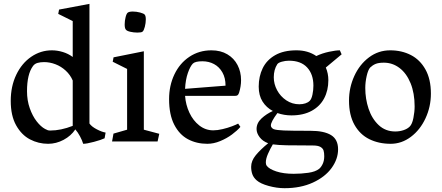

<svg xmlns="http://www.w3.org/2000/svg" viewBox="-20 -739 2307 1003"><path d="M531.7 -46.4 526.4 -16.6Q509.3 -8.3 470.9 2Q432.6 12.2 414.6 12.2Q409.2 -5.9 397.9 -26.9Q386.7 -47.9 373.5 -63Q351.1 -29.3 312.3 -8.5Q273.4 12.2 231.4 12.2Q180.7 12.2 136.5 -11Q92.3 -34.2 64.2 -84.5Q36.1 -134.8 36.1 -211.9Q36.1 -288.1 64.9 -348.4Q93.8 -408.7 143.1 -442.4Q192.4 -476.1 251 -476.1Q279.8 -476.1 308.3 -467.3Q336.9 -458.5 359.9 -441.4V-628.9L284.2 -666.5L288.6 -689L447.3 -718.8V-93.8Q458.5 -77.6 485.1 -63.7Q511.7 -49.8 531.7 -46.4ZM359.9 -81.5V-318.4Q347.2 -348.1 323.2 -370.1Q299.3 -392.1 269.8 -403.3Q240.2 -414.6 210.4 -414.6Q191.4 -414.6 176.3 -410.4Q161.1 -406.2 152.3 -394Q121.1 -351.6 121.1 -262.7Q121.1 -214.4 135.5 -173.6Q149.9 -132.8 171.6 -105Q193.4 -77.1 215.3 -65.4Q224.1 -60.5 229.5 -58.8Q234.9 -57.1 242.2 -57.1Q297.9 -57.1 359.9 -81.5Z M697.8 -568.8Q678.7 -568.8 660.6 -573Q642.6 -577.1 637.2 -584.5Q631.3 -591.8 631.3 -611.3Q631.3 -630.4 636.2 -649.7Q641.1 -668.9 647.9 -673.3Q655.3 -678.7 673.8 -678.7Q692.4 -678.7 711.9 -673.6Q731.4 -668.5 736.3 -662.1Q741.7 -655.3 741.7 -637.7Q741.7 -619.1 736.6 -599.1Q731.4 -579.1 724.6 -573.7Q719.2 -568.8 697.8 -568.8ZM644 -61.5V-378.9L568.8 -416.5L573.2 -439.5L731.4 -471.2V-61.5L812 -40L803.2 0H565.4L572.8 -41Z M1224.1 -93.3 1235.8 -76.2Q1219.7 -57.1 1192.1 -36.6Q1164.6 -16.1 1130.4 -2Q1096.2 12.2 1063 12.2Q1006.8 12.2 961.9 -11.7Q917 -35.6 890.1 -87.9Q863.3 -140.1 863.3 -221.2Q863.3 -292 891.1 -350.3Q918.9 -408.7 969.5 -442.4Q1020 -476.1 1084.5 -476.1Q1132.8 -476.1 1167.7 -455.3Q1202.6 -434.6 1220.9 -399.2Q1239.3 -363.8 1239.3 -320.3Q1239.3 -288.1 1229 -254.9Q1226.1 -246.1 1221.9 -242.2Q1217.8 -238.3 1209 -238.3H946.8Q950.2 -191.4 969.5 -150.1Q988.8 -108.9 1021.2 -83.5Q1053.7 -58.1 1094.2 -58.1Q1116.2 -58.1 1142.8 -64.5Q1169.4 -70.8 1191.9 -79.3Q1214.4 -87.9 1224.1 -93.3ZM987.3 -406.7Q973.6 -392.6 961.4 -357.7Q949.2 -322.8 946.8 -274.9L1158.2 -291.5Q1158.2 -332 1141.8 -360.8Q1125.5 -389.6 1098.1 -404.3Q1070.8 -418.9 1037.1 -418.9Q999.5 -418.9 987.3 -406.7Z M1746.1 41Q1746.1 91.8 1712.2 138.7Q1678.2 185.5 1614.5 214.8Q1550.8 244.1 1466.3 244.1Q1426.3 244.1 1383.5 232.4Q1340.8 220.7 1320.8 203.1Q1304.7 189 1298.3 171.4Q1292 153.8 1292 132.3Q1292 101.1 1316.4 71.5Q1340.8 42 1380.9 9.3Q1352.5 -1 1336.4 -22.2Q1320.3 -43.5 1320.3 -64.9Q1320.3 -96.2 1345.9 -120.1Q1371.6 -144 1405.3 -159.2Q1371.6 -176.8 1351.6 -208.5Q1331.5 -240.2 1331.5 -286.6Q1331.5 -339.8 1352.3 -382.6Q1373 -425.3 1417.2 -450.7Q1461.4 -476.1 1528.8 -476.1Q1588.9 -476.1 1632.3 -446.3Q1663.1 -460.9 1698.5 -468.5Q1733.9 -476.1 1755.4 -476.1L1764.6 -455.1L1682.1 -386.2Q1695.3 -355 1695.3 -320.3Q1695.3 -266.6 1673.3 -225.1Q1651.4 -183.6 1607.9 -159.9Q1564.5 -136.2 1502.4 -136.2Q1464.4 -136.2 1429.2 -148.4Q1395 -102.5 1395 -83.5Q1395 -77.1 1399.7 -71.8Q1404.3 -66.4 1410.6 -64Q1424.8 -59.1 1462.6 -57.4Q1500.5 -55.7 1602.1 -55.7Q1672.9 -55.7 1709.5 -33.2Q1746.1 -10.7 1746.1 41ZM1410.2 -335Q1410.2 -300.3 1427.5 -267.8Q1444.8 -235.4 1475.6 -214.8Q1506.3 -194.3 1543.9 -194.3Q1561 -194.3 1575.2 -199Q1589.4 -203.6 1598.1 -212.4Q1607.4 -221.7 1612.3 -244.9Q1617.2 -268.1 1617.2 -291.5Q1617.2 -351.1 1584.5 -386.5Q1551.8 -421.9 1489.7 -421.9Q1470.7 -421.9 1452.4 -416.7Q1434.1 -411.6 1428.7 -403.8Q1410.2 -375.5 1410.2 -335ZM1673.8 77.1Q1673.8 58.6 1670.2 47.1Q1666.5 35.6 1653.6 28.3Q1640.6 21 1614.3 21Q1525.9 21 1478.8 20Q1431.6 19 1405.3 15.1Q1391.6 38.1 1380.1 64.2Q1368.7 90.3 1368.7 109.4Q1368.7 120.6 1373 126.5Q1385.7 144 1423.3 156.5Q1460.9 168.9 1514.2 168.9Q1553.7 168.9 1590.8 163.6Q1627.9 158.2 1647 143.1Q1657.7 134.3 1665.8 117.2Q1673.8 100.1 1673.8 77.1Z M2018.6 -476.1Q2078.6 -476.1 2126.5 -451.4Q2174.3 -426.8 2202.6 -376Q2231 -325.2 2231 -250Q2231 -181.6 2202.9 -121.1Q2174.8 -60.5 2126.5 -24.2Q2078.1 12.2 2021 12.2Q1958.5 12.2 1909.4 -12Q1860.4 -36.1 1831.8 -86.9Q1803.2 -137.7 1803.2 -213.4Q1803.2 -281.2 1830.8 -341.8Q1858.4 -402.3 1907.5 -439.2Q1956.5 -476.1 2018.6 -476.1ZM2120.6 -78.1Q2133.3 -90.8 2139.6 -122.8Q2146 -154.8 2146 -183.1Q2146 -252.4 2124.8 -304.4Q2103.5 -356.4 2066.9 -384Q2030.3 -411.6 1985.4 -411.6Q1957.5 -411.6 1941.9 -405Q1926.3 -398.4 1913.6 -386.2Q1902.8 -374 1895.5 -342Q1888.2 -310.1 1888.2 -279.3Q1888.2 -222.7 1905.5 -170.7Q1922.9 -118.7 1958.3 -85.4Q1993.7 -52.2 2044.9 -52.2Q2066.9 -52.2 2087.4 -58.8Q2107.9 -65.4 2120.6 -78.1Z"/></svg>

Font: Vesper Libre
Style: Regular
Weight: 400
Designer: Robert Keller & Kimya Gandhi
Foundry: Mota Italic
Version: Version 1.058